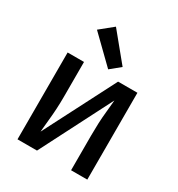

<svg xmlns="http://www.w3.org/2000/svg" viewBox="-183 -895 941 1015"><g transform="rotate(30 288.0 -388.0)"><path d="M75 0H194L416 -434Q413 -397 409 -360Q405 -323 403.5 -286Q402 -249 402 -212V0H501V-530H383L160 -96Q163 -133 167 -170Q171 -207 173 -244Q175 -281 175 -318V-530H75ZM305 -560 365 -609 228 -776 149 -712Z"/></g></svg>

Font: Iosevka Sparkle Medium
Style: Regular
Weight: 500
Designer: Belleve Invis
Foundry: Belleve Invis
Version: Version 4.5.0; ttfautohint (v1.8.3)